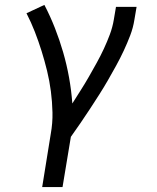

<svg xmlns="http://www.w3.org/2000/svg" viewBox="-20 -558 640 783"><path d="M152 205 187 -12Q195 -56 194 -99.5Q193 -143 187.5 -185.5Q182 -228 172 -269Q162 -310 149.5 -350Q137 -390 122 -428.5Q107 -467 88 -504L161 -538Q185 -492 204 -443.5Q223 -395 237.5 -345Q252 -295 261.5 -242.5Q271 -190 275 -136Q292 -163 309.5 -190.5Q327 -218 343 -246Q359 -274 374.5 -302Q390 -330 403.5 -359Q417 -388 428 -417.5Q439 -447 444 -477L453 -530H537L528 -477Q523 -445 511 -413.5Q499 -382 484.5 -351Q470 -320 453.5 -290Q437 -260 420 -230.5Q403 -201 384.5 -172Q366 -143 347 -114Q328 -85 308.5 -56.5Q289 -28 269 0L235 205Z"/></svg>

Font: Iosevka Curly Slab Extended
Style: Italic
Weight: 400
Width: 7
Italic angle: -9°
Monospace: yes
Designer: Belleve Invis
Foundry: Belleve Invis
Version: Version 11.1.0; ttfautohint (v1.8.3)